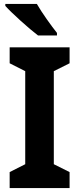

<svg xmlns="http://www.w3.org/2000/svg" viewBox="-20 -954 402 974"><path d="M167 -934H7V-924C40 -887 128 -808 173 -774H269V-787C241 -822 192 -890 167 -934ZM333 0V-81L253 -121V-593L333 -633V-714H29V-633L108 -593V-121L29 -81V0Z"/></svg>

Font: Noto Sans Telugu SemiCondensed
Style: Bold
Weight: 700
Width: 4
Designer: Jelle Bosma - Monotype Design Team
Foundry: Monotype Imaging Inc.
Version: Version 2.005